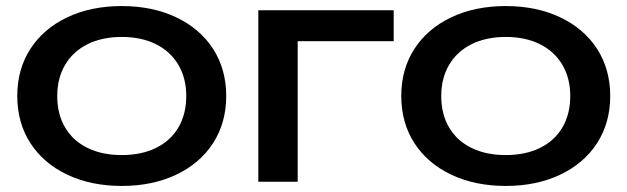

<svg xmlns="http://www.w3.org/2000/svg" viewBox="-20 -600 2072 634"><path d="M37 -283Q37 -371 80 -438Q123 -505 201.5 -542.5Q280 -580 382 -580Q484 -580 562.5 -542.5Q641 -505 684 -438Q727 -371 727 -283Q727 -195 684 -128Q641 -61 562.5 -23.5Q484 14 382 14Q280 14 201.5 -23.5Q123 -61 80 -128Q37 -195 37 -283ZM595 -283Q595 -342 569 -386Q543 -430 495 -454Q447 -478 382 -478Q317 -478 269 -454Q221 -430 195 -386Q169 -342 169 -283Q169 -223 195 -179Q221 -135 269 -111.5Q317 -88 382 -88Q447 -88 495 -111.5Q543 -135 569 -179Q595 -223 595 -283Z M1280 -464H903L963 -524V0H833V-566H1280Z M1305 -283Q1305 -371 1348 -438Q1391 -505 1469.5 -542.5Q1548 -580 1650 -580Q1752 -580 1830.5 -542.5Q1909 -505 1952 -438Q1995 -371 1995 -283Q1995 -195 1952 -128Q1909 -61 1830.5 -23.5Q1752 14 1650 14Q1548 14 1469.5 -23.5Q1391 -61 1348 -128Q1305 -195 1305 -283ZM1863 -283Q1863 -342 1837 -386Q1811 -430 1763 -454Q1715 -478 1650 -478Q1585 -478 1537 -454Q1489 -430 1463 -386Q1437 -342 1437 -283Q1437 -223 1463 -179Q1489 -135 1537 -111.5Q1585 -88 1650 -88Q1715 -88 1763 -111.5Q1811 -135 1837 -179Q1863 -223 1863 -283Z"/></svg>

Font: Unbounded Variable
Style: Regular
Weight: 400
Designer: Luke Prowse, Jean-Baptiste Morizot, Fátima Lázaro, Florian Runge
Foundry: NaN
Version: Version 1.600;FEAKit 1.0